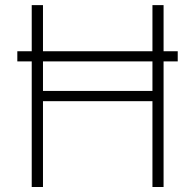

<svg xmlns="http://www.w3.org/2000/svg" viewBox="-20 -748 779 768"><path d="M690.9 -543V-502.4H49.3V-543ZM106.9 0V-727.5H151.9V-384.3H589.8V-727.5H634.3V0H589.8V-343.3H151.9V0Z"/></svg>

Font: Inter Tight ExtraLight
Style: Regular
Weight: 250
Designer: Rasmus Andersson
Foundry: rsms
Version: Version 3.004